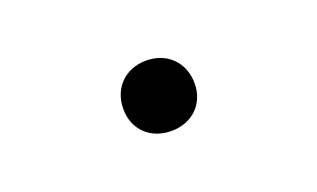

<svg xmlns="http://www.w3.org/2000/svg" viewBox="-35 -546 669 405"><g transform="rotate(-20 300.0 -344.0)"><path d="M300 -265C347 -265 380 -297 380 -343C380 -390 347 -423 300 -423C253 -423 220 -390 220 -343C220 -297 253 -265 300 -265Z"/></g></svg>

Font: JetBrains Mono Light
Style: Regular
Weight: 336
Monospace: yes
Designer: Philipp Nurullin, Konstantin Bulenkov
Foundry: JetBrains
Version: Version 2.305